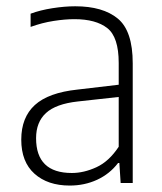

<svg xmlns="http://www.w3.org/2000/svg" viewBox="-20 -568 503 596"><path d="M196.5 8Q128 8 87 -28.8Q46 -65.5 46 -134.5Q46 -203.5 88.2 -242Q130.5 -280.5 221 -290L348.5 -305V-372.5Q348.5 -453 313 -480.8Q277.5 -508.5 211 -508.5Q182 -508.5 146.5 -503Q111 -497.5 75 -484.5V-525.5Q104.5 -536.5 142.5 -542.5Q180.5 -548.5 213.5 -548.5Q299.5 -548.5 345.8 -510.2Q392 -472 392 -371.5V0H354.5L350.5 -62H346.5Q320.5 -28 281.5 -10Q242.5 8 196.5 8ZM92 -139Q92 -31 203 -31Q240.5 -31 279.5 -49Q318.5 -67 348.5 -112.5V-267L221.5 -253Q153.5 -245.5 122.8 -217.2Q92 -189 92 -139Z"/></svg>

Font: Encode Sans Semi Condensed ExtraLight
Style: Regular
Weight: 200
Width: 4
Designer: Multiple Designers
Foundry: Impallari Type
Version: Version 3.000; ttfautohint (v1.8.3) -l 8 -r 50 -G 200 -x 14 